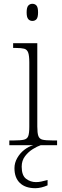

<svg xmlns="http://www.w3.org/2000/svg" viewBox="-20 -763 328 1009"><path d="M150 -653Q137 -653 128.5 -662.5Q120 -672 120 -698Q120 -724 128.5 -733.5Q137 -743 150 -743Q164 -743 172 -733.5Q180 -724 180 -698Q180 -672 172 -662.5Q164 -653 150 -653ZM29 0V-25H56Q89 -25 106 -29Q123 -33 128.5 -48Q134 -63 134 -97V-435Q134 -471 128 -487Q122 -503 107 -507Q92 -511 64 -511H49V-536H176V-98Q176 -64 181.5 -48.5Q187 -33 203.5 -29Q220 -25 254 -25H280V0ZM166 226Q113 226 84.5 198.5Q56 171 56 121Q56 93 70.5 67.5Q85 42 107.5 24.5Q130 7 155 0H194Q176 6 152.5 20.5Q129 35 111.5 58Q94 81 94 113Q94 159 117 176.5Q140 194 169 194Q184 194 197 191Q210 188 230 183V211Q214 218 197.5 222Q181 226 166 226Z"/></svg>

Font: Noto Serif Malayalam ExtraLight
Style: Regular
Weight: 200
Designer: Indian type Foundry, Jelle Bosma, Monotype Design Team
Foundry: Monotype Imaging Inc.
Version: Version 2.104; ttfautohint (v1.8.4.7-5d5b)